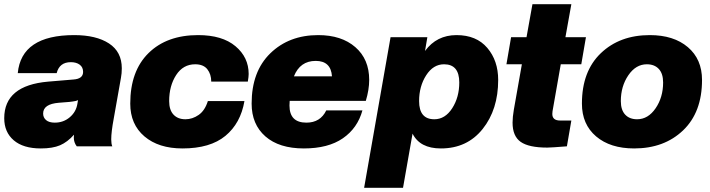

<svg xmlns="http://www.w3.org/2000/svg" viewBox="-20 -692 3356 908"><path d="M173 10Q90 10 45 -28.5Q0 -67 0 -133Q0 -288 208 -306L327 -316Q373 -319 373 -352Q373 -374 357 -386Q341 -398 315 -398Q261 -398 248 -346H64Q81 -526 331 -526Q435 -526 495.5 -486.5Q556 -447 556 -369Q556 -345 552 -324L518 -132Q506 -68 506 -33Q506 -12 511 0H343Q329 -18 329 -42Q329 -49 330 -55Q299 -20 264 -5Q229 10 173 10ZM239 -112Q280 -112 310 -137.5Q340 -163 346 -201L349 -219Q345 -214 308 -210L258 -206Q184 -200 184 -155Q184 -136 198 -124Q212 -112 239 -112Z M843 10Q730 10 663 -47Q596 -104 596 -202Q596 -356 682.5 -441Q769 -526 917 -526Q1031 -526 1093.5 -473.5Q1156 -421 1156 -342Q1156 -330 1152 -306H979Q979 -341 960.5 -364.5Q942 -388 903 -388Q846 -388 813 -337Q780 -286 780 -214Q780 -172 800.5 -150Q821 -128 857 -128Q890 -128 919.5 -148.5Q949 -169 963 -214H1136Q1118 -109 1046 -49.5Q974 10 843 10Z M1417 10Q1300 10 1235 -47Q1170 -104 1170 -202Q1170 -354 1258.5 -440Q1347 -526 1485 -526Q1595 -526 1660.5 -469Q1726 -412 1726 -314Q1726 -268 1710 -215H1350Q1349 -207 1349 -193Q1349 -112 1429 -112Q1495 -112 1523 -170H1694Q1671 -86 1601.5 -38Q1532 10 1417 10ZM1473 -404Q1399 -404 1370 -331H1550Q1545 -404 1473 -404Z M2065 10Q1966 10 1931 -60L1886 196H1702L1827 -516H2001L1990 -451Q2045 -526 2139 -526Q2233 -526 2284.5 -465.5Q2336 -405 2336 -314Q2336 -174 2262.5 -82Q2189 10 2065 10ZM2034 -128Q2085 -128 2118.5 -180Q2152 -232 2152 -302Q2152 -388 2080 -388Q2029 -388 1995.5 -336Q1962 -284 1962 -214Q1962 -128 2034 -128Z M2568 6Q2481 6 2442.5 -21Q2404 -48 2404 -112Q2404 -138 2410 -173L2448 -388H2375L2397 -516H2470L2498 -672H2682L2654 -516H2751L2729 -388H2632L2593 -166Q2592 -161 2592 -153Q2592 -122 2629 -122H2682L2661 0Q2586 6 2568 6Z M2993 -128Q3045 -128 3080.5 -180Q3116 -232 3116 -302Q3116 -344 3095.5 -366Q3075 -388 3039 -388Q2987 -388 2951.5 -336Q2916 -284 2916 -214Q2916 -172 2936.5 -150Q2957 -128 2993 -128ZM2979 10Q2866 10 2799 -47Q2732 -104 2732 -202Q2732 -355 2821.5 -440.5Q2911 -526 3053 -526Q3166 -526 3233 -469Q3300 -412 3300 -314Q3300 -161 3210.5 -75.5Q3121 10 2979 10Z"/></svg>

Font: Creato Display Black
Style: Italic
Weight: 900
Italic angle: -10°
Version: Version 1.000